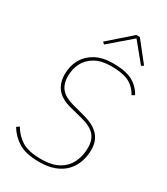

<svg xmlns="http://www.w3.org/2000/svg" viewBox="-225 -1022 986 1132"><g transform="rotate(30 268.0 -455.5)"><path d="M235 12Q144 12 94 -18.5Q44 -49 14 -99L32 -112Q61 -63 106 -35.5Q151 -8 236 -8Q311 -8 356.5 -35Q402 -62 422.5 -107Q443 -152 443 -204Q443 -258 414.5 -289.5Q386 -321 322 -337L236 -359Q169 -376 138 -414.5Q107 -453 107 -513Q107 -567 131 -611.5Q155 -656 203 -683Q251 -710 324 -710Q410 -710 456.5 -684.5Q503 -659 528 -612L510 -601Q483 -650 440 -670Q397 -690 323 -690Q256 -690 213 -665.5Q170 -641 149.5 -601Q129 -561 129 -513Q129 -458 156 -426.5Q183 -395 244 -379L327 -357Q398 -338 432 -300.5Q466 -263 466 -204Q466 -160 452.5 -121Q439 -82 411 -52Q383 -22 339 -5Q295 12 235 12ZM357 -923H381L487 -789L472 -779L368 -906L220 -779L207 -791Z"/></g></svg>

Font: IBM Plex Sans Thin
Style: Italic
Weight: 250
Italic angle: -11.31°
Designer: Mike Abbink, Paul van der Laan, Pieter van Rosmalen
Foundry: Bold Monday
Version: Version 3.201